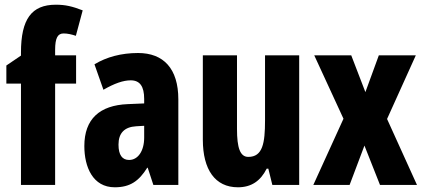

<svg xmlns="http://www.w3.org/2000/svg" viewBox="-20 -785 1797 815"><path d="M303 -430V-550H214V-573C214 -624 225 -643 250 -643C267 -643 284 -639 302 -633L331 -741C287 -758 258 -765 217 -765C114 -765 69 -704 69 -562V-549L7 -507V-430H69V0H214V-430Z M566 -560C495 -560 432 -543 381 -512L419 -404C466 -431 503 -444 535 -444C574 -444 592 -418 592 -365V-346L522 -343C403 -338 338 -280 338 -165C338 -76 374 10 467 10C533 10 570 -17 605 -73H607L631 0H737V-363C737 -494 674 -560 566 -560ZM558 -249 592 -251V-201C592 -143 565 -106 528 -106C499 -106 483 -127 483 -171C483 -220 508 -246 558 -249Z M1250 -550H1105V-274C1105 -177 1095 -119 1034 -119C999 -119 986 -158 986 -237V-550H841V-192C841 -65 893 10 990 10C1047 10 1086 -17 1112 -69H1119L1136 0H1250Z M1438 -281 1310 0H1464L1527 -167L1593 0H1750L1623 -280L1745 -550H1588L1531 -394L1471 -550H1314Z"/></svg>

Font: Noto Sans Devanagari ExtraCondensed ExtraBold
Style: Regular
Weight: 800
Width: 2
Designer: Jelle Bosma - Monotype Design Team
Foundry: Monotype Imaging Inc.
Version: Version 2.004